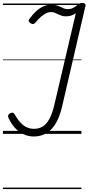

<svg xmlns="http://www.w3.org/2000/svg" viewBox="-20 -909 601 1304"><path d="M210 18Q171 18 137.5 1.5Q104 -15 79 -43.5Q54 -72 37 -110Q33 -119 36 -127Q39 -135 50 -140Q62 -146 68.5 -143Q75 -140 81 -130Q108 -82 139 -58Q170 -34 211 -34Q244 -34 269.5 -49.5Q295 -65 314 -99Q333 -133 347 -188L495 -819Q480 -809 464 -803.5Q448 -798 429 -798Q411 -798 398 -802.5Q385 -807 373.5 -812.5Q362 -818 351.5 -822.5Q341 -827 328 -827Q309 -827 292 -818.5Q275 -810 257.5 -794.5Q240 -779 220 -755Q214 -748 206.5 -746Q199 -744 188 -751Q177 -758 175.5 -765.5Q174 -773 180 -781Q203 -813 226.5 -834Q250 -855 275.5 -866Q301 -877 328 -877Q350 -877 365 -872.5Q380 -868 391.5 -862Q403 -856 414.5 -851.5Q426 -847 441 -847Q461 -847 478 -856Q495 -865 507 -876Q515 -883 522 -886Q529 -889 538 -889Q551 -889 557 -883Q563 -877 560 -867L400 -178Q383 -110 356 -66.5Q329 -23 292 -2.5Q255 18 210 18ZM0 365H533V375H0ZM0 -20H533V0H0ZM0 -505H533V-500H0ZM0 -885H533V-875H0Z"/></svg>

Font: Playwrite AT Guides
Style: Italic
Weight: 400
Italic angle: -13.0072°
Designer: Veronika Burian, José Scaglione
Foundry: TypeTogether
Version: Version 1.002